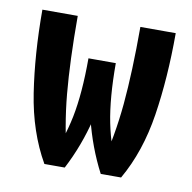

<svg xmlns="http://www.w3.org/2000/svg" viewBox="-58 -496 554 554"><g transform="rotate(10 219.0 -219.0)"><path d="M310.5 -437.5H414.1Q414.1 -306.6 397 -195.8Q379.9 -85 331.1 0H278.3L268.6 -21.5Q293 -115.2 301.8 -210.4Q310.5 -305.7 310.5 -437.5ZM23.4 -437.5H127Q127 -305.7 135.7 -210.4Q144.5 -115.2 168.9 -21.5L159.2 0H106.4Q57.6 -85 40.5 -195.8Q23.4 -306.6 23.4 -437.5ZM178.7 -322.3H242.2Q242.2 -231.4 222.7 -151.4Q203.1 -71.3 166 0H115.2Q150.4 -79.1 164.6 -149.4Q178.7 -219.7 178.7 -322.3ZM195.3 -322.3H258.8Q258.8 -219.7 272.9 -149.4Q287.1 -79.1 322.3 0H271.5Q234.4 -71.3 214.8 -151.4Q195.3 -231.4 195.3 -322.3Z"/></g></svg>

Font: Sudo Var
Style: Regular
Weight: 400
Monospace: yes
Designer: Jens Kutilek
Foundry: Jens Kutilek
Version: Version 0.065;FEAKit 1.0